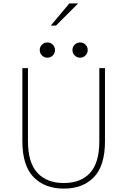

<svg xmlns="http://www.w3.org/2000/svg" viewBox="-20 -1102 750 1133"><path d="M356.5 11Q244.5 11 178.2 -56.8Q112 -124.5 112 -269V-700H145V-269Q145 -142 200.8 -82Q256.5 -22 356.5 -22Q457 -22 511.5 -81.8Q566 -141.5 566 -268V-700H599.5V-269Q599.5 -124.5 534.5 -56.8Q469.5 11 356.5 11ZM259.5 -761.5Q241 -761.5 227.8 -774.8Q214.5 -788 214.5 -806.5Q214.5 -825.5 227.8 -838.5Q241 -851.5 259.5 -851.5Q278.5 -851.5 291.5 -838.5Q304.5 -825.5 304.5 -806.5Q304.5 -788 291.5 -774.8Q278.5 -761.5 259.5 -761.5ZM452.5 -761.5Q434 -761.5 420.8 -774.8Q407.5 -788 407.5 -806.5Q407.5 -825.5 420.8 -838.5Q434 -851.5 452.5 -851.5Q471.5 -851.5 484.5 -838.5Q497.5 -825.5 497.5 -806.5Q497.5 -788 484.5 -774.8Q471.5 -761.5 452.5 -761.5ZM279.5 -951 389.5 -1082H441.5L310.5 -951Z"/></svg>

Font: League Mono Thin
Style: Regular
Weight: 100
Width: 6
Designer: Tyler Finck
Foundry: The League of Moveable Type / Tyler Finck
Version: Version 2.300;RELEASE